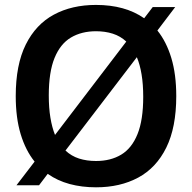

<svg xmlns="http://www.w3.org/2000/svg" viewBox="-20 -770 800 799"><path d="M142.5 1H48.5L124 -97.5Q86.5 -144 66 -211.8Q45.5 -279.5 45.5 -370Q45.5 -500.5 87.2 -584.5Q129 -668.5 204 -709Q279 -749.5 379.5 -749.5Q500.5 -749.5 580 -694L615.5 -740.5H709L635 -643Q672.5 -596.5 693 -528.5Q713.5 -460.5 713.5 -370Q713.5 -240 672 -155.8Q630.5 -71.5 555.2 -31Q480 9.5 379.5 9.5Q320.5 9.5 269.8 -4.2Q219 -18 178.5 -46.5ZM183 -373Q183 -321 189.8 -280.2Q196.5 -239.5 209 -208.5L505.5 -597Q481.5 -619.5 449.5 -629.8Q417.5 -640 379.5 -640Q319.5 -640 275.2 -613.8Q231 -587.5 207 -528.8Q183 -470 183 -373ZM379.5 -100Q440.5 -100 484.5 -126.5Q528.5 -153 552.2 -211.8Q576 -270.5 576 -367Q576 -419 569.2 -460Q562.5 -501 549.5 -532L252.5 -143.5Q277 -120.5 309 -110.2Q341 -100 379.5 -100Z"/></svg>

Font: Encode Sans SmBold
Style: Regular
Weight: 600
Designer: Multiple Designers
Foundry: Impallari Type
Version: Version 3.002; ttfautohint (v1.8.3) -l 8 -r 50 -G 200 -x 14 